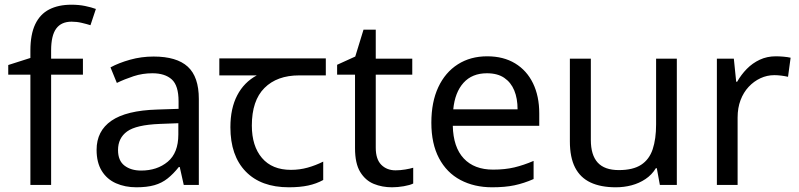

<svg xmlns="http://www.w3.org/2000/svg" viewBox="-20 -785 3391 815"><path d="M332 -468H197V0H109V-468H15V-509L109 -539V-570Q109 -639 129.5 -682Q150 -725 189 -745Q228 -765 283 -765Q315 -765 341.5 -759.5Q368 -754 387 -747L364 -678Q348 -683 327 -688Q306 -693 284 -693Q240 -693 218.5 -663.5Q197 -634 197 -571V-536H332Z M632 -545Q730 -545 777 -502Q824 -459 824 -365V0H760L743 -76H739Q716 -47 691.5 -27.5Q667 -8 635.5 1Q604 10 559 10Q511 10 472.5 -7Q434 -24 412 -59.5Q390 -95 390 -149Q390 -229 453 -272.5Q516 -316 647 -320L738 -323V-355Q738 -422 709 -448Q680 -474 627 -474Q585 -474 547 -461.5Q509 -449 476 -433L449 -499Q484 -518 532 -531.5Q580 -545 632 -545ZM658 -259Q558 -255 519.5 -227Q481 -199 481 -148Q481 -103 508.5 -82Q536 -61 579 -61Q647 -61 692 -98.5Q737 -136 737 -214V-262Z M1206 10Q1088 10 1023 -57Q958 -124 958 -245Q958 -325 987 -380.5Q1016 -436 1070 -465H911V-537H1363V-465H1250Q1156 -465 1102.5 -411.5Q1049 -358 1049 -252Q1049 -165 1092 -114.5Q1135 -64 1215 -64Q1252 -64 1286 -73.5Q1320 -83 1352 -99V-21Q1323 -5 1288 2.5Q1253 10 1206 10Z M1659 -62Q1679 -62 1700 -65.5Q1721 -69 1734 -73V-6Q1720 1 1694 5.5Q1668 10 1644 10Q1602 10 1566.5 -4.5Q1531 -19 1509 -55Q1487 -91 1487 -156V-468H1411V-510L1488 -545L1523 -659H1575V-536H1730V-468H1575V-158Q1575 -109 1598.5 -85.5Q1622 -62 1659 -62Z M2048 -546Q2117 -546 2166.5 -516Q2216 -486 2242.5 -431.5Q2269 -377 2269 -304V-251H1902Q1904 -160 1948.5 -112.5Q1993 -65 2073 -65Q2124 -65 2163.5 -74.5Q2203 -84 2245 -102V-25Q2204 -7 2164 1.5Q2124 10 2069 10Q1993 10 1934.5 -21Q1876 -52 1843.5 -113.5Q1811 -175 1811 -264Q1811 -352 1840.5 -415Q1870 -478 1923.5 -512Q1977 -546 2048 -546ZM2047 -474Q1984 -474 1947.5 -433.5Q1911 -393 1904 -321H2177Q2177 -367 2163 -401Q2149 -435 2120.5 -454.5Q2092 -474 2047 -474Z M2853 -536V0H2781L2768 -71H2764Q2747 -43 2720 -25Q2693 -7 2661 1.5Q2629 10 2594 10Q2530 10 2486.5 -10.5Q2443 -31 2421 -74Q2399 -117 2399 -185V-536H2488V-191Q2488 -127 2517 -95Q2546 -63 2607 -63Q2667 -63 2701.5 -85.5Q2736 -108 2750.5 -151.5Q2765 -195 2765 -257V-536Z M3273 -546Q3288 -546 3305.5 -544.5Q3323 -543 3336 -540L3325 -459Q3312 -462 3296.5 -464Q3281 -466 3267 -466Q3236 -466 3208 -453Q3180 -440 3158 -416.5Q3136 -393 3123.5 -360Q3111 -327 3111 -286V0H3023V-536H3095L3105 -438H3109Q3126 -468 3150 -492.5Q3174 -517 3205 -531.5Q3236 -546 3273 -546Z"/></svg>

Font: ugurmukhi15
Style: Book
Weight: 400
Designer: Jelle Bosma - Monotype Design Team
Foundry: Monotype Imaging Inc.
Version: Version 2.003